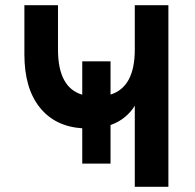

<svg xmlns="http://www.w3.org/2000/svg" viewBox="-20 -720 752 740"><path d="M297 -89.5V-225.5Q191.5 -232.5 132.8 -306.5Q74 -380.5 74 -510V-700H203.5V-529Q203.5 -382.5 297 -355V-483.5H406V-355.5Q499.5 -384.5 499.5 -529V-700H629V0H499.5V-312.5Q484.5 -288 461.2 -268.8Q438 -249.5 406 -238V-89.5Z"/></svg>

Font: Overpass
Style: Bold
Weight: 700
Designer: Delve Withrington, Dave Bailey, Thomas Jockin
Foundry: Delve Fonts LLC
Version: Version 4.000; ttfautohint (v1.8.3)